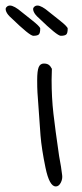

<svg xmlns="http://www.w3.org/2000/svg" viewBox="-94 -671 294 692"><path d="M-53 -606Q-67 -618 -71.5 -629Q-76 -640 -71 -645Q-66 -651 -58 -651Q-43 -651 -15 -627Q-13 -625 19 -600Q51 -575 51 -568Q51 -551 45.5 -546.5Q40 -542 26 -542Q13 -542 -53 -606ZM46 -606Q32 -618 27.5 -629Q23 -640 28 -645Q33 -651 41 -651Q56 -651 84 -627Q86 -625 118 -600Q150 -575 150 -568Q150 -551 144.5 -546.5Q139 -542 125 -542Q112 -542 46 -606ZM41 -338Q40 -355 40 -382Q40 -416 45.5 -429Q51 -442 64 -442Q75 -442 81.5 -437.5Q88 -433 93 -423L92 -383Q92 -319 98.5 -262Q105 -205 119 -109Q127 -67 130 -40Q132 -26 125 -12.5Q118 1 107 1Q84 1 70 -66.5Q56 -134 52 -183Q48 -232 41 -338Z"/></svg>

Font: Indie Flower
Style: Regular
Weight: 400
Designer: Kimberly Geswein
Foundry: Kimberly Geswein
Version: Version 2.000